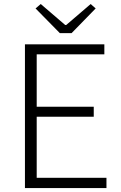

<svg xmlns="http://www.w3.org/2000/svg" viewBox="-20 -953 612 973"><path d="M106.4 0V-728.5H508.8V-677.7H166V-412.1H455.1V-361.3H166V-51.8H519.5V0ZM283.2 -785.2 160.2 -910.2 186.5 -932.6 310.5 -826.2H315.4L439.5 -932.6L464.8 -910.2L342.8 -785.2Z"/></svg>

Font: Gen Shin Gothic Light
Style: Regular
Weight: 200
Designer: [Source Han Sans]
Ryoko NISHIZUKA  (kana & ideographs); Paul D. Hunt (Latin, Greek & Cyrillic); Wenlong ZHANG  (bopomofo
Version: Version 1.002.20150607